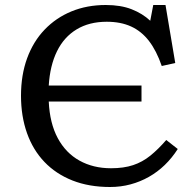

<svg xmlns="http://www.w3.org/2000/svg" viewBox="-20 -734 786 768"><path d="M420 14Q336 14 270 -12Q204 -38 158 -86Q112 -134 88 -201.5Q64 -269 64 -351Q64 -434 88.5 -501Q113 -568 158.5 -615.5Q204 -663 266 -688.5Q328 -714 403 -714Q463 -714 506.5 -697Q550 -680 581 -651L593 -714H642L681 -482L627 -470Q606 -531 576 -570Q546 -609 504.5 -628Q463 -647 407 -647Q337 -647 286.5 -616.5Q236 -586 208 -529Q180 -472 175 -392H546V-328H175Q179 -241 211 -181.5Q243 -122 298 -91.5Q353 -61 424 -61Q475 -61 512.5 -73.5Q550 -86 581.5 -111.5Q613 -137 645 -174L691 -138Q668 -102 639 -74Q610 -46 575.5 -26.5Q541 -7 502 3.5Q463 14 420 14Z"/></svg>

Font: Literata Variable Black
Style: Regular
Weight: 900
Designer: Latin by Veronika Burian and Jose Scaglione. Greek by Irene Vlachou. Cyrillic by Vera Evstafieva.
Foundry: TypeTogether
Version: Version 3.021